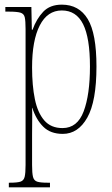

<svg xmlns="http://www.w3.org/2000/svg" viewBox="-20 -566 483 826"><path d="M18 240V220H23Q54 220 68 215.5Q82 211 86 195Q90 179 90 144V-441Q90 -476 86.5 -491.5Q83 -507 68 -511.5Q53 -516 18 -516H3V-536H115L117 -438H120Q137 -485 166 -515.5Q195 -546 246 -546Q320 -546 357.5 -484Q395 -422 395 -280Q395 -130 355.5 -60Q316 10 250 10Q197 10 166 -21Q135 -52 119 -102H118Q119 -83 118.5 -52.5Q118 -22 118 14V144Q118 179 122 195Q126 211 140 215.5Q154 220 184 220H195V240ZM249 -15Q313 -15 340 -87Q367 -159 367 -280Q367 -403 337.5 -462Q308 -521 246 -521Q184 -521 151 -456.5Q118 -392 118 -276Q118 -198 130 -139.5Q142 -81 170.5 -48Q199 -15 249 -15Z"/></svg>

Font: Noto Serif Tamil ExtraCondensed Thin
Style: Regular
Weight: 100
Width: 2
Designer: Indian Type Foundry, Tom Grace, and the Monotype Design Team
Foundry: Monotype Imaging Inc.
Version: Version 2.004; ttfautohint (v1.8.4.7-5d5b)